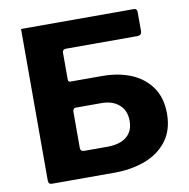

<svg xmlns="http://www.w3.org/2000/svg" viewBox="-82 -823 890 903"><g transform="rotate(-10 363.0 -371.0)"><path d="M413 -458Q494 -458 554.5 -432Q615 -406 649.5 -355.5Q684 -305 684 -231Q684 -153 645 -101.5Q606 -50 540 -25Q474 0 393 0H93Q77 0 77 -19V-742H616Q631 -742 631 -725V-635Q631 -614 610 -614H271Q252 -614 252 -598V-469Q252 -458 263 -458ZM383 -126Q419 -126 446.5 -137Q474 -148 489.5 -170.5Q505 -193 505 -228Q505 -277 473.5 -305Q442 -333 389 -333H266Q252 -333 252 -314V-143Q252 -126 271 -126Z"/></g></svg>

Font: Libre Franklin
Style: Bold
Weight: 700
Designer: Pablo Impallari, Rodrigo Fuenzalida, Nhung Nguyen
Foundry: Impallari Type
Version: Version 3.000